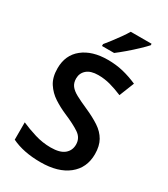

<svg xmlns="http://www.w3.org/2000/svg" viewBox="-227 -1039 1005 1151"><g transform="rotate(30 275.0 -464.0)"><path d="M508 -195Q508 -100 439 -45Q370 10 248 10Q130 10 48 -30V-150Q93 -130 147 -113.5Q201 -97 257 -97Q321 -97 351 -122Q381 -147 381 -188Q381 -233 343 -259Q305 -285 232 -316Q188 -335 148 -361Q108 -387 82 -427Q56 -467 56 -529Q56 -621 120.5 -672.5Q185 -724 293 -724Q350 -724 399.5 -712Q449 -700 499 -678L458 -575Q413 -594 372.5 -605Q332 -616 289 -616Q237 -616 210 -592.5Q183 -569 183 -532Q183 -502 198 -482Q213 -462 244.5 -445Q276 -428 326 -406Q383 -381 424 -354Q465 -327 486.5 -289Q508 -251 508 -195ZM471 -928Q455 -910 424.5 -881Q394 -852 361 -824Q328 -796 304 -778H220V-791Q235 -809 255 -835Q275 -861 294.5 -888.5Q314 -916 327 -938H471Z"/></g></svg>

Font: Noto Sans Tamil SemiBold
Style: Regular
Weight: 600
Designer: Jelle Bosma - Monotype Design Team
Foundry: Monotype Imaging Inc.
Version: Version 2.004; ttfautohint (v1.8.4.7-5d5b)